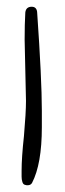

<svg xmlns="http://www.w3.org/2000/svg" viewBox="-20 -550 194 569"><path d="M44 -36V-27Q44 -18 46 -12Q48 -3 55 -2Q57 -1 62 -1Q71 -1 75 -8Q104 -64 104 -173V-222Q104 -314 90 -515Q88 -530 74 -530Q57 -530 55 -513Q53 -479 53 -433Q53 -422 55 -342Q57 -262 57 -251Q57 -216 51 -147Q44 -83 44 -44Z"/></svg>

Font: Neythal
Style: Regular
Weight: 400
Designer: Tharique Azeez
Foundry: Tharique Azeez
Version: Version 0.44